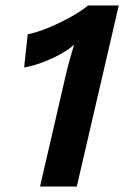

<svg xmlns="http://www.w3.org/2000/svg" viewBox="-20 -680 453 700"><path d="M126 0 220 -407Q227 -437 234.5 -463.5Q242 -490 250 -517Q229 -498 197.5 -481Q166 -464 132 -451.5Q98 -439 68 -434L81 -555Q116 -562 158 -579.5Q200 -597 238.5 -618.5Q277 -640 301 -660H413L260 0Z"/></svg>

Font: Work Sans SemiBold
Style: Italic
Weight: 600
Italic angle: -13°
Designer: Wei Huang
Foundry: Wei Huang
Version: Version 2.012; ttfautohint (v1.8.3)